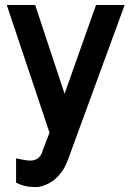

<svg xmlns="http://www.w3.org/2000/svg" viewBox="-20 -540 540 764"><path d="M362 -520H476L251 94L247 104Q237 129 223.5 146.5Q210 164 193 178Q179 188 163 195Q147 202 130 204H111Q78 204 44 187V90Q65 95 79 97Q93 99 100 99Q133 99 146 70V71L149 61L177 -12L7 -520H120L237 -167Z"/></svg>

Font: Ekushey Amar Bangla
Style: Bold
Weight: 700
Designer: Al Mamun Sumon
Foundry: Al Mamun Sumon
Version: Version 1.0